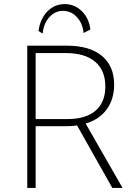

<svg xmlns="http://www.w3.org/2000/svg" viewBox="-20 -917 663 937"><path d="M188 -753 168 -766Q176 -825 211 -861Q246 -897 296 -897Q344 -897 379 -863Q414 -829 421 -773L388 -756Q383 -804 355 -834Q327 -864 287 -864Q249 -864 221 -833.5Q193 -803 188 -753ZM113 0V-694H308Q417 -694 477 -644.5Q537 -595 537 -504Q537 -433 501 -383.5Q465 -334 398 -314L578 0H528L356 -305Q333 -301 301 -301H154V0ZM301 -658H154V-336H309Q399 -336 446.5 -377Q494 -418 494 -495Q494 -574 444 -616Q394 -658 301 -658Z"/></svg>

Font: Cantarell Light
Style: Regular
Weight: 300
Designer: Dave Crossland, Nikolaus Waxweiler, Florian Fecher, Jacques Le Bailly, Eben Sorkin, Alexei Vanyashin, Alexios Zavras, Em
Version: Version 0.303